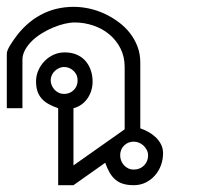

<svg xmlns="http://www.w3.org/2000/svg" viewBox="-20 -544 604 564"><path d="M195.8 -58.1 346.2 -164.1V-347.2Q346.2 -377.4 334 -401.6Q321.8 -425.8 301.3 -442.9Q280.8 -460 254.2 -469Q227.5 -478 199.2 -478Q186 -478 169.4 -474.1Q152.8 -470.2 136 -463.1Q119.1 -456.1 102.8 -446Q86.4 -436 74 -423.8Q61.5 -411.6 53.7 -397.5Q45.9 -383.3 45.9 -368.2V-226.1H0V-386.2Q0 -391.1 2.7 -397.5Q5.4 -403.8 9.3 -410.2Q13.2 -416.5 17.1 -422.4Q21 -428.2 23.9 -432.1Q55.2 -476.1 98.9 -500Q142.6 -523.9 196.8 -523.9Q219.2 -523.9 242.4 -518.8Q265.6 -513.7 287.1 -503.7Q308.6 -493.7 327.9 -479.5Q347.2 -465.3 361.3 -447.3Q375.5 -429.2 383.8 -407.5Q392.1 -385.7 392.1 -360.8V-167Q403.8 -163.1 415.8 -156.5Q427.7 -149.9 437.3 -140.9Q446.8 -131.8 452.9 -120.1Q459 -108.4 459 -94.2Q459 -75.7 452.9 -58.8Q446.8 -42 435.3 -28.8Q423.8 -15.6 408 -7.8Q392.1 0 373 0Q354.5 0 341.3 -4.2Q328.1 -8.3 318.6 -16.6Q309.1 -24.9 302 -37.1Q294.9 -49.3 289.1 -65.9L195.8 0H150.9V-226.1Q135.7 -231.4 123.8 -237.8Q111.8 -244.1 103.3 -253.4Q94.7 -262.7 90.3 -275.1Q85.9 -287.6 85.9 -305.2Q85.9 -322.3 92.8 -337.6Q99.6 -353 111.1 -364.7Q122.6 -376.5 137.7 -383.3Q152.8 -390.1 169.9 -390.1Q189.5 -390.1 204.6 -383.8Q219.7 -377.4 230.2 -366Q240.7 -354.5 246.3 -338.6Q252 -322.8 252 -304.2Q252 -291 248.3 -278.6Q244.6 -266.1 237.3 -255.4Q230 -244.6 219.5 -237.1Q209 -229.5 195.8 -226.1ZM373 -45.9Q391.1 -45.9 403.1 -57.9Q415 -69.8 415 -87.9Q415 -95.7 411.4 -103Q407.7 -110.4 401.9 -116Q396 -121.6 388.4 -124.8Q380.9 -127.9 373 -127.9Q356 -127.9 344.5 -116.5Q333 -105 333 -87.9Q333 -79.6 335.9 -72Q338.9 -64.5 344.2 -58.6Q349.6 -52.7 356.9 -49.3Q364.3 -45.9 373 -45.9ZM168 -347.2Q160.6 -347.2 153.6 -344Q146.5 -340.8 140.9 -335.4Q135.3 -330.1 132.1 -323Q128.9 -315.9 128.9 -308.1Q128.9 -300.3 132.1 -293Q135.3 -285.6 140.4 -280.3Q145.5 -274.9 152.6 -271.5Q159.7 -268.1 168 -268.1Q185.1 -268.1 196.5 -279.3Q208 -290.5 208 -308.1Q208 -324.7 196 -335.9Q184.1 -347.2 168 -347.2Z"/></svg>

Font: Saysettha OT
Style: Regular
Weight: 400
Designer: John M. Durdin and Silvain Dupertuis
Foundry: Lao Script for Windows
Version: Version 2.000